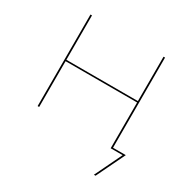

<svg xmlns="http://www.w3.org/2000/svg" viewBox="-187 -829 1177 1195"><g transform="rotate(30 401.5 -231.5)"><path d="M655 195H643L737 0H651V-329H137V0H126V-658H137V-339H651V-658H662V-10H754Z"/></g></svg>

Font: Ysabeau SC Hairline
Style: Regular
Weight: 100
Designer: Christian Thalmann (Catharsis Fonts)
Version: Version 0.003